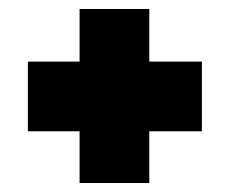

<svg xmlns="http://www.w3.org/2000/svg" viewBox="-20 -516 510 427"><path d="M157 -109H312V-224H429V-379H312V-496H157V-379H42V-224H157Z"/></svg>

Font: Vanilla Cream Black
Style: Regular
Weight: 900
Designer: Jeremy Tribby, Jinavaṁso
Foundry: Tribby Type
Version: Version 1.422;Glyphs 3.1.2 (3151)